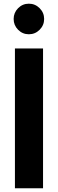

<svg xmlns="http://www.w3.org/2000/svg" viewBox="-20 -1010 311 1030"><path d="M192.6 -850.3Q168.5 -826.2 134.8 -826.2Q101.1 -826.2 77.1 -850.3Q53.2 -874.5 53.2 -908.2Q53.2 -941.9 77.1 -966.1Q101.1 -990.2 134.8 -990.2Q168.5 -990.2 192.6 -966.1Q216.8 -941.9 216.8 -908.2Q216.8 -874.5 192.6 -850.3ZM60.1 -750H210.9V0H60.1Z"/></svg>

Font: Oakes Grotesk Bold
Style: Regular
Weight: 700
Designer: Samuel Oakes
Foundry: Samuel Oakes
Version: Version 1.000;PS 001.000;hotconv 1.0.88;makeotf.lib2.5.64775